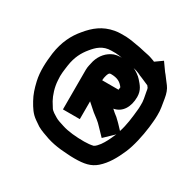

<svg xmlns="http://www.w3.org/2000/svg" viewBox="-176 -892 1230 1212"><g transform="rotate(30 439.0 -286.5)"><path d="M660 -406C660 -455.9 635.3 -481.7 611 -509C597.6 -524.7 568.9 -545 549 -553C553 -551.7 557 -550.7 561 -550C572.3 -548.1 580.6 -543.1 591 -540C603.1 -534 610.4 -530.2 625 -525L678 -502C681.3 -497.3 684.7 -493 688 -489C690 -484.3 691.7 -476.7 693 -466C699.2 -429.9 707.1 -405.4 705 -370C705 -357.3 704.3 -345.7 703 -335C697.2 -277.3 690.6 -218.7 673 -166C664.3 -175.3 653.7 -186.7 641 -200L632 -209C624 -217 616.3 -224.3 609 -231C593 -243.8 580.9 -252.1 566 -267C627.5 -277.7 660 -334.2 660 -406ZM640 -652C638 -653.3 636 -654.3 634 -655C619.7 -659.8 604.1 -666.6 588 -670C564.5 -674.3 542.3 -680 519 -685C483.5 -690.1 448.3 -699.2 409 -701H371C357.7 -701 343.3 -699.7 328 -697C247 -682.3 196.5 -639.4 152 -586C104.7 -531.3 71.7 -464.9 59 -376C50.6 -308.8 46.1 -240.4 61 -175C72.2 -127.3 83 -93 104 -55C125.6 -16.5 144.2 14 180 39C194.7 49 207.3 57.7 218 65C244.6 80.2 276.4 90.6 309 102C342.1 112.2 369.8 117.6 408 122L458 126C474.7 127.3 491.7 128 509 128C580.5 128 625.7 118.7 666 84C713 42.9 744.2 -13.2 771 -75C794.8 -129.4 812.5 -211.2 821 -279C823.9 -310.5 828 -335.7 828 -369C829.5 -411.5 821.1 -442.2 815 -484C809.7 -518 799.7 -544.7 785 -564C772.6 -580.9 754.9 -602.5 744 -618C740 -622 736.7 -626 734 -630L692 -689ZM452 -572H437C423 -571.3 410 -569 398 -565C351.8 -547 320.1 -510.1 305 -461C300.7 -439.7 293 -417.9 293 -393V-104H416V-234C417.3 -233.3 418.3 -232.3 419 -231C438.3 -214.5 452.3 -201 471 -185C496.5 -165.4 522.5 -147.4 543 -124C560.7 -106.3 577.6 -88 595 -70L664 -136L658 -124C644.4 -91.8 629.8 -62.1 611 -36C601.2 -23.7 589.6 -8.8 576 -2C557.8 2.6 533.7 5 510 5C452 5 392.3 0.1 347 -15C325.7 -22.1 299.6 -29 283 -40C270.1 -47.4 243.8 -62.9 235 -77C227.7 -88.3 219.7 -101.3 211 -116C193 -148.4 176.5 -198.6 174 -246C169.7 -289.2 176 -321.5 181 -360C190.6 -423.9 213.8 -468.1 247 -508C275.9 -543.1 311.1 -578 373 -578H404C423.3 -576.8 434.6 -575.2 452 -572ZM416 -387V-393C416 -404.7 425.1 -448 438 -448C438.7 -448.7 440.3 -449 443 -449C492.8 -449 516 -434 537 -406C537 -402.7 536.7 -399.7 536 -397C536 -393.7 535.7 -390.3 535 -387Z"/></g></svg>

Font: Tape
Style: Regular
Weight: 500
Foundry: Cannot Into Space Fonts
Version: Version 0.97